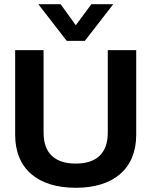

<svg xmlns="http://www.w3.org/2000/svg" viewBox="-20 -882 719 912"><path d="M297 -688H383L518 -862H414L340 -762L268 -862H162ZM340 10C517 10 627 -78 627 -242V-644H492V-252C492 -153 437 -105 340 -105C242 -105 187 -153 187 -252V-644H52V-242C52 -78 162 10 340 10Z"/></svg>

Font: Kanit Medium
Style: Regular
Weight: 500
Designer: Katatrad Team
Foundry: CadsonDemak
Version: Version 1.000;PS 001.000;hotconv 1.0.88;makeotf.lib2.5.64775